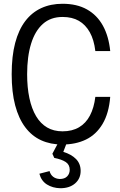

<svg xmlns="http://www.w3.org/2000/svg" viewBox="-20 -758 638 1019"><path d="M310 9Q248 9 198.5 -13.5Q149 -36 114 -82.5Q79 -129 60.5 -199Q42 -269 42 -364Q42 -460 60.5 -530Q79 -600 114 -646Q149 -692 199 -715Q249 -738 312 -738Q388 -738 441.5 -708Q495 -678 526 -622Q557 -566 565 -487H486Q479 -547 456.5 -587Q434 -627 398.5 -647.5Q363 -668 312 -668Q249 -668 207.5 -631Q166 -594 145 -526Q124 -458 124 -364Q124 -294 136 -237.5Q148 -181 171.5 -141.5Q195 -102 230 -81.5Q265 -61 312 -61Q363 -61 399.5 -82.5Q436 -104 457.5 -145Q479 -186 486 -244H565Q558 -157 524.5 -100.5Q491 -44 436.5 -17.5Q382 9 310 9ZM300 241Q259 240 229 221Q199 202 189 164L243 150Q248 169 262 180Q276 191 297 192Q323 192 336.5 178Q350 164 350 143Q350 116 329 102Q308 88 268 80L258 58L295 -12H339L316 48Q359 61 383.5 86Q408 111 408 149Q408 190 378.5 215.5Q349 241 300 241Z"/></svg>

Font: Mona Sans SemiCondensed
Style: Regular
Weight: 400
Width: 4
Designer: Deni Anggara
Foundry: GitHub
Version: Version 2.000